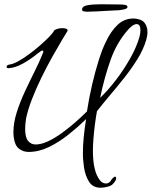

<svg xmlns="http://www.w3.org/2000/svg" viewBox="-20 -693 712 901"><path d="M452 188Q416 188 398 160Q380 132 374 91Q372 76 370.5 59.5Q369 43 369 25Q369 -10 373 -50.5Q377 -91 384 -134Q346 -97 301.5 -61.5Q257 -26 209.5 -3Q162 20 114 20Q89 20 69.5 5Q50 -10 45 -45Q44 -52 43.5 -58.5Q43 -65 43 -72Q43 -116 58 -164Q73 -212 95.5 -260.5Q118 -309 141.5 -356Q165 -403 181 -443Q183 -446 183 -448.5Q183 -451 183 -452Q183 -456 180 -456Q174 -456 158 -443Q124 -415 88 -395Q52 -375 21 -373H20Q11 -373 11 -379Q11 -388 24 -390Q41 -392 65.5 -405.5Q90 -419 117 -439Q144 -459 168.5 -480.5Q193 -502 210.5 -520Q228 -538 233 -548Q235 -553 247.5 -557Q260 -561 272 -561Q283 -561 291 -558Q299 -555 297 -548Q290 -537 270.5 -504.5Q251 -472 225.5 -426.5Q200 -381 174.5 -329Q149 -277 129.5 -226.5Q110 -176 102 -135Q100 -122 99 -110.5Q98 -99 98 -88Q98 -48 112 -31.5Q126 -15 147 -15Q173 -15 204.5 -29.5Q236 -44 268.5 -67.5Q301 -91 332 -118Q363 -145 388 -170Q398 -235 412.5 -297Q427 -359 443.5 -411Q460 -463 476 -495Q500 -547 533 -577.5Q566 -608 612 -606Q646 -603 659 -585Q672 -567 672 -543Q672 -525 666 -505Q653 -461 625.5 -416.5Q598 -372 564 -329Q530 -286 496 -246Q462 -206 435 -171Q430 -144 425.5 -109.5Q421 -75 418.5 -42Q416 -9 416 15Q416 112 449 153Q461 168 477 168Q489 168 498 158Q502 150 510 142Q516 136 520 136Q527 136 524 149Q523 153 519.5 158.5Q516 164 511 169Q504 178 486 183Q468 188 452 188ZM450 -234Q486 -268 523.5 -317Q561 -366 591.5 -420Q622 -474 635 -522Q637 -530 638 -537.5Q639 -545 639 -551Q639 -580 621 -580Q606 -580 584 -557Q529 -496 499.5 -413.5Q470 -331 450 -234ZM390 -638Q365 -638 365 -647Q365 -664 390.5 -668.5Q416 -673 455 -673Q475 -673 498.5 -672.5Q522 -672 545 -672Q556 -672 567 -670Q578 -668 578 -661Q579 -655 570 -651.5Q561 -648 551 -647Q541 -646 538 -645Q515 -644 487 -642.5Q459 -641 433 -639.5Q407 -638 390 -638Z"/></svg>

Font: Allura
Style: Regular
Weight: 400
Designer: Robert E. Leuschke
Foundry: Robert E. Leuschke
Version: Version 1.110